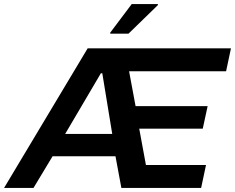

<svg xmlns="http://www.w3.org/2000/svg" viewBox="-53 -926 1158 946"><path d="M-33 0 379 -688H1085L1061 -575H583L615 -403H970L946 -292H633L666 -113H962L938 0H545L516 -156H206L112 0ZM268 -266H500L451 -565H444ZM490 -760V-765L596 -906H725V-901L580 -760Z"/></svg>

Font: Saira SemiExpanded SemiBold
Style: Italic
Weight: 600
Width: 6
Italic angle: -12°
Designer: Hector Gatti with collaboration of the Omnibus-Type team
Foundry: Omnibus-Type
Version: Version 1.101